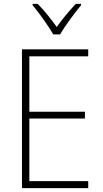

<svg xmlns="http://www.w3.org/2000/svg" viewBox="-20 -968 530 988"><path d="M254 -791H289C314 -834 363 -900 397 -941V-948H370C335 -911 300 -869 272 -829C244 -869 207 -915 174 -948H148V-941C180 -903 229 -835 254 -791ZM434 0V-36H131V-358H417V-393H131V-678H434V-714H93V0Z"/></svg>

Font: Noto Sans Myanmar UI SemiCondensed ExtraLight
Style: Regular
Weight: 200
Width: 4
Designer: Monotype Design Team
Foundry: Monotype Imaging Inc.
Version: Version 2.103